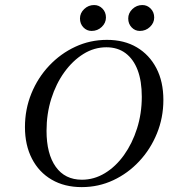

<svg xmlns="http://www.w3.org/2000/svg" viewBox="-20 -743 716 774"><path d="M309.5 11.3Q240 11.3 188.5 -18.7Q137 -48.6 108.8 -103.3Q80.6 -157.9 80.6 -230.7Q80.6 -302.5 106.5 -366.1Q132.4 -429.6 178.2 -478.2Q224.1 -526.9 283.8 -554.6Q343.5 -582.3 411.1 -582.3Q480.6 -582.3 531.4 -552.3Q582.1 -522.3 610.4 -468.1Q638.6 -413.9 638.6 -340.2Q638.6 -268.5 612.6 -205Q586.7 -141.4 541.2 -92.8Q495.8 -44.1 436.4 -16.4Q377.1 11.3 309.5 11.3ZM310.3 -18.5Q359.4 -18.5 403 -45Q446.6 -71.4 480 -118.1Q513.3 -164.8 532.4 -225Q551.6 -285.3 551.6 -353Q551.6 -416.2 534.9 -460.3Q518.3 -504.3 486.4 -528.4Q454.5 -552.4 408.8 -552.4Q359.7 -552.4 316.5 -525.6Q273.3 -498.8 239.5 -452.1Q205.8 -405.5 186.7 -344.9Q167.6 -284.2 167.6 -215.7Q167.6 -122.8 204.7 -70.7Q241.8 -18.5 310.3 -18.5ZM349.2 -618.3Q329.8 -618.3 316.1 -632.7Q302.4 -647.1 302.4 -668.6Q302.4 -690.3 319.4 -706.5Q336.3 -722.7 359.6 -722.7Q379 -722.7 393.1 -708.3Q407.1 -693.9 407.1 -672.4Q407.1 -650.7 390.2 -634.5Q373.3 -618.3 349.2 -618.3ZM543.6 -618.3Q524.2 -618.3 510.6 -632.7Q496.9 -647.1 496.9 -668.6Q496.9 -690.3 513.8 -706.5Q530.8 -722.7 554 -722.7Q573.4 -722.7 587.5 -708.3Q601.6 -693.9 601.6 -672.4Q601.6 -650.7 584.6 -634.5Q567.7 -618.3 543.6 -618.3Z"/></svg>

Font: Playfair 5pt SemiExpanded Light 12pt
Style: Italic
Weight: 300
Italic angle: -15.6°
Version: Version 2.000;gftools[0.9.28]